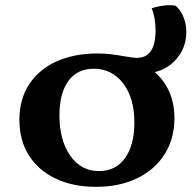

<svg xmlns="http://www.w3.org/2000/svg" viewBox="-20 -714 750 743"><path d="M655 -256Q655 -178 617.5 -118Q580 -58 511.5 -24.5Q443 9 351 9Q262 9 195 -23Q128 -55 91.5 -113.5Q55 -172 55 -250Q55 -329 92.5 -387Q130 -445 198 -476Q266 -507 357 -507H361Q403 -507 462 -496Q498 -490 509 -490Q582 -490 582 -596Q582 -645 567 -682Q581 -687 601 -690.5Q621 -694 638 -694Q647 -694 659 -692Q678 -677 689.5 -649.5Q701 -622 701 -590Q701 -534 667 -491Q633 -448 579 -435Q655 -368 655 -256ZM500 -240Q500 -335 456.5 -391.5Q413 -448 343 -448Q279 -448 244.5 -400.5Q210 -353 210 -267Q210 -172 251.5 -112Q293 -52 363 -52Q428 -52 464 -102.5Q500 -153 500 -240Z"/></svg>

Font: Vollkorn SC
Style: Bold
Weight: 700
Designer: Friedrich Althausen
Foundry: Friedrich Althausen
Version: Version 4.015